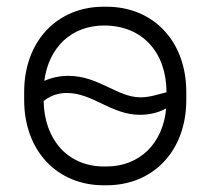

<svg xmlns="http://www.w3.org/2000/svg" viewBox="-20 -546 626 572"><path d="M289 6H297C438 6 535 -98 535 -248V-272C535 -422 438 -526 297 -526H289C149 -526 52 -422 52 -272V-248C52 -98 149 6 289 6ZM112 -305C125 -405 193 -470 290 -470C405 -470 476 -389 476 -271C454 -266 427 -256 399 -256C329 -256 274 -320 184 -320C159 -320 134 -315 112 -305ZM290 -50C183 -50 112 -129 110 -245C130 -261 153 -269 179 -269C257 -269 311 -204 397 -204C425 -204 451 -210 475 -223C466 -120 397 -50 297 -50Z"/></svg>

Font: Fixel Text Light
Style: Regular
Weight: 300
Width: 4
Designer: AlfaBravo + MacPaw
Foundry: Kyrylo Tkachov, Marchela Mozhyna, Serhii Makarenko, Maria Weinstein, Zakhar Kryvoshyya
Version: Version 1.211